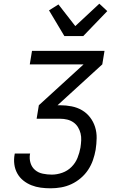

<svg xmlns="http://www.w3.org/2000/svg" viewBox="-20 -1010 640 1038"><path d="M254 8Q226 8 200 4.5Q174 1 150 -8.5Q126 -18 106 -34Q86 -50 73.5 -72.5Q61 -95 57.5 -121.5Q54 -148 59 -175L60 -180H143L142 -177Q138 -152 145 -129Q152 -106 169.5 -91Q187 -76 211.5 -71Q236 -66 260 -66Q288 -66 316.5 -76Q345 -86 366.5 -107.5Q388 -129 399 -156.5Q410 -184 415 -212Q418 -232 419 -251.5Q420 -271 415.5 -289Q411 -307 401.5 -322.5Q392 -338 377 -348.5Q362 -359 343.5 -363.5Q325 -368 306 -368H178L190 -441L432 -662H141L153 -735H545L533 -662L291 -441H305Q337 -441 367.5 -435Q398 -429 423.5 -414Q449 -399 467 -375.5Q485 -352 494 -323.5Q503 -295 502.5 -263.5Q502 -232 497 -200Q492 -172 482.5 -144.5Q473 -117 456.5 -92Q440 -67 416.5 -47Q393 -27 366 -14.5Q339 -2 310.5 3Q282 8 254 8ZM328 -815 245 -954 296 -986 387 -869 517 -990 560 -950 430 -815Z"/></svg>

Font: Iosevka Aile Oblique
Style: Regular
Weight: 400
Italic angle: -9°
Designer: Belleve Invis
Foundry: Belleve Invis
Version: Version 31.1.0; ttfautohint (v1.8.4)